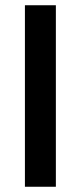

<svg xmlns="http://www.w3.org/2000/svg" viewBox="-20 -712 308 732"><path d="M75 0H193V-692H75Z"/></svg>

Font: TitilliumText22L
Style: 800 wt
Weight: 800
Designer: Campivisivi
Foundry: Campivisivi
Version: 1.000